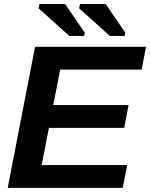

<svg xmlns="http://www.w3.org/2000/svg" viewBox="-20 -916 732 936"><path d="M600.1 -111.3 578.1 0H17.6L150.9 -688H691.9L670.4 -576.7H273.4L239.7 -403.8H606.9L585.4 -292.5H218.3L183.1 -111.3ZM393.6 -755.9 389.6 -740.7H317.9L168 -875.5L172.4 -896.5H297.4ZM591.3 -755.9 587.4 -740.7H515.6L365.7 -875.5L370.1 -896.5H495.1Z"/></svg>

Font: Arimo
Style: Bold Italic
Weight: 700
Italic angle: -12°
Designer: Steve Matteson
Foundry: Monotype Imaging Inc.
Version: Version 1.33